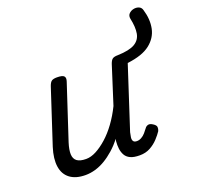

<svg xmlns="http://www.w3.org/2000/svg" viewBox="-127 -851 1028 1003"><g transform="rotate(-20 386.5 -349.5)"><path d="M184 16Q130 16 98 -8Q66 -32 59.5 -76.5Q53 -121 72 -181L171 -483Q178 -503 187.5 -509Q197 -515 216 -515Q247 -515 255.5 -505.5Q264 -496 257 -476L158 -175Q146 -137 147 -112Q148 -87 164.5 -74.5Q181 -62 215 -62Q242 -62 271.5 -77.5Q301 -93 332 -120.5Q363 -148 391.5 -187Q420 -226 443 -273L510 -483Q517 -503 526.5 -509Q536 -515 555 -515Q620 -517 650.5 -535Q681 -553 687 -587.5Q693 -622 682 -672Q679 -689 689 -699.5Q699 -710 714.5 -713.5Q730 -717 744 -711.5Q758 -706 762 -690Q779 -634 769 -585Q759 -536 716.5 -502.5Q674 -469 590 -459L478 -115Q475 -102 473 -89Q471 -76 476 -67.5Q481 -59 496 -59Q509 -59 521.5 -66Q534 -73 544 -84.5Q554 -96 562 -107Q568 -116 579 -119Q590 -122 605 -112Q621 -102 622 -91.5Q623 -81 618 -70Q607 -53 588 -32.5Q569 -12 543.5 2Q518 16 485 16Q452 16 433 7Q414 -2 405 -18Q396 -34 393.5 -54Q391 -74 393 -96L396 -108Q372 -78 346 -55Q320 -32 293 -16Q266 0 238.5 8Q211 16 184 16Z"/></g></svg>

Font: Playwrite HR
Style: Regular
Weight: 400
Designer: Veronika Burian, José Scaglione
Foundry: TypeTogether
Version: Version 1.002